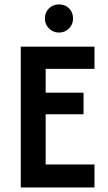

<svg xmlns="http://www.w3.org/2000/svg" viewBox="-20 -832 478 852"><path d="M72.2 0V-625H399.3V-526.4H182.6V-420.8H350.7V-325H182.6V-102.1H399.3V0ZM241.7 -687.5Q216 -687.5 197.6 -705.6Q179.2 -723.6 179.2 -750Q179.2 -777.1 197.2 -794.8Q215.3 -812.5 241.7 -812.5Q268.8 -812.5 286.5 -794.8Q304.2 -777.1 304.2 -750Q304.2 -724.3 286.5 -705.9Q268.8 -687.5 241.7 -687.5Z"/></svg>

Font: Afacad SemiBold
Style: Regular
Weight: 600
Designer: Kristian Moeller
Foundry: Dicotype
Version: Version 1.000